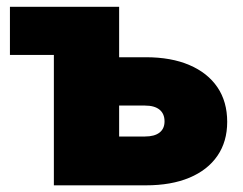

<svg xmlns="http://www.w3.org/2000/svg" viewBox="-20 -556 729 576"><path d="M9.8 -391.1V-535.6H204.1V-391.1ZM254.4 -384.3H417.5Q493.7 -384.3 548.3 -360.8Q603 -337.4 632.3 -294.2Q661.6 -251 661.6 -190.4Q661.6 -131.3 632.3 -88.6Q603 -45.9 548.3 -22.9Q493.7 0 417.5 0H141.6V-535.6H337.4V-146.5H415Q443.4 -146.5 458.5 -158.2Q473.6 -169.9 473.6 -191.9Q473.6 -214.8 458.5 -227.1Q443.4 -239.3 415 -239.3H254.4Z"/></svg>

Font: Inter 20pt Black
Style: Regular
Weight: 900
Version: Version 4.001;git-66647c0bb